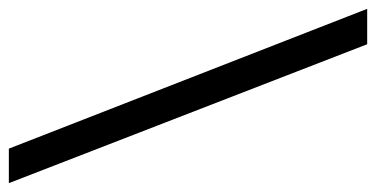

<svg xmlns="http://www.w3.org/2000/svg" viewBox="-234 -541 850 434"><g transform="rotate(-90 191.0 -324.0)"><path d="M308 81 -6 -729H72L388 81Z"/></g></svg>

Font: Mona Sans
Style: Regular
Weight: 400
Designer: Deni Anggara
Foundry: GitHub
Version: Version 2.000;Glyphs 3.2.3 (3260)